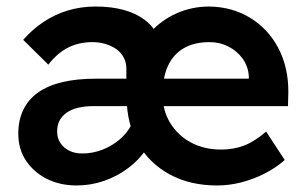

<svg xmlns="http://www.w3.org/2000/svg" viewBox="-20 -558 939 588"><path d="M36 -149Q36 -190 51.5 -222Q67 -254 97 -275Q127 -296 171 -306.5Q215 -317 273 -317H755L742 -302V-325Q740 -355 723 -378.5Q706 -402 679.5 -415.5Q653 -429 622 -429Q575 -429 543 -410.5Q511 -392 494.5 -356.5Q478 -321 478 -268Q478 -219 501.5 -181Q525 -143 565 -121.5Q605 -100 658 -100Q695 -100 727 -112Q759 -124 795 -155L852 -68Q825 -44 790.5 -26.5Q756 -9 719 0.5Q682 10 645 10Q562 10 499.5 -24Q437 -58 402.5 -119Q368 -180 368 -259Q368 -320 387.5 -371Q407 -422 441 -459.5Q475 -497 521.5 -517.5Q568 -538 621 -538Q691 -537 746 -503.5Q801 -470 832 -411.5Q863 -353 863 -278L862 -233H266Q240 -233 219 -228Q198 -223 183.5 -212.5Q169 -202 162 -188Q155 -174 155 -155Q155 -135 165 -120Q175 -105 192 -96.5Q209 -88 232 -88Q264 -88 293.5 -99.5Q323 -111 346 -130.5Q369 -150 382 -175L429 -103Q407 -69 373 -43.5Q339 -18 298.5 -4Q258 10 215 10Q164 10 124 -10Q84 -30 60 -65.5Q36 -101 36 -149ZM367 -254V-348Q367 -366 359 -381.5Q351 -397 337 -407Q323 -417 304 -423Q285 -429 263 -429Q221 -429 188 -412Q155 -395 128 -360L51 -436Q79 -468 113.5 -491Q148 -514 188 -526Q228 -538 273 -538Q320 -538 357.5 -528Q395 -518 422 -498Q449 -478 463 -449Q477 -420 477 -381V-259Z"/></svg>

Font: Mach Medium
Style: Regular
Weight: 500
Version: Version 1.002